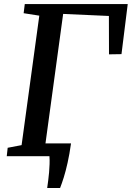

<svg xmlns="http://www.w3.org/2000/svg" viewBox="-20 -763 644 938"><path d="M210.5 155.5Q213 138 215.5 118.8Q218 99.5 219.8 79.2Q221.5 59 222.2 39Q223 19 221.5 0L170.5 -62.5H327Q319.5 -9 310.2 32.2Q301 73.5 291.5 103.8Q282 134 273.5 155.5ZM13 0 17.5 -41 85.5 -54 172 -686.5 95.5 -698.5 101 -743H604L573.5 -498.5L512.5 -497.5L512 -685L288.5 -695L201 -54L314.5 -41L310.5 0Z"/></svg>

Font: Merriweather 20pt Medium
Style: Italic
Weight: 500
Italic angle: -7.8°
Version: Version 2.101